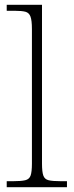

<svg xmlns="http://www.w3.org/2000/svg" viewBox="-20 -780 307 800"><path d="M8 0V-25H35Q68 -25 85 -29Q102 -33 107.5 -48.5Q113 -64 113 -98V-659Q113 -695 107 -711Q101 -727 86 -731Q71 -735 43 -735H8V-760H155V-98Q155 -64 160.5 -48.5Q166 -33 182.5 -29Q199 -25 233 -25H259V0Z"/></svg>

Font: Noto Serif Tamil ExtraLight
Style: Italic
Weight: 200
Italic angle: -12°
Designer: Indian Type Foundry, Tom Grace, and the Monotype Design Team
Foundry: Monotype Imaging Inc.
Version: Version 2.003; ttfautohint (v1.8.4.7-5d5b)